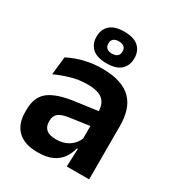

<svg xmlns="http://www.w3.org/2000/svg" viewBox="-174 -822 864 941"><g transform="rotate(30 258.0 -351.5)"><path d="M340 0 344.5 -120 341 -131V-284.5L340.5 -306.5Q340.5 -354.5 314.2 -377Q288 -399.5 228.5 -399.5Q178 -399.5 133.8 -386.2Q89.5 -373 52 -355.5L63 -457.5Q85 -469 113.2 -479.2Q141.5 -489.5 176.5 -496Q211.5 -502.5 252 -502.5Q312 -502.5 353.5 -488.2Q395 -474 419.8 -447.5Q444.5 -421 455.5 -384.2Q466.5 -347.5 466.5 -303V0ZM179.5 11.5Q106.5 11.5 68.2 -25Q30 -61.5 30 -129V-143Q30 -214.5 74 -248.8Q118 -283 213.5 -296L352.5 -315L360 -232.5L232 -214Q190 -208.5 172.2 -194Q154.5 -179.5 154.5 -151.5V-146.5Q154.5 -119 171.8 -103.8Q189 -88.5 226 -88.5Q259 -88.5 282.5 -99Q306 -109.5 321.2 -126.8Q336.5 -144 343 -165.5L361 -102H339Q331 -70.5 313.2 -44.8Q295.5 -19 263.5 -3.8Q231.5 11.5 179.5 11.5ZM148 -623V-625.5Q148 -665 174 -689.2Q200 -713.5 255 -713.5Q310 -713.5 336 -689.2Q362 -665 362 -625.5V-623Q362 -584 336 -559.5Q310 -535 255 -535Q200 -535 174 -559.5Q148 -584 148 -623ZM215 -623.5Q215 -607.5 225.2 -598.5Q235.5 -589.5 255 -589.5Q274.5 -589.5 284.8 -598.5Q295 -607.5 295 -623.5V-625Q295 -641.5 284.8 -650.2Q274.5 -659 255 -659Q235.5 -659 225.2 -650.2Q215 -641.5 215 -625Z"/></g></svg>

Font: Anek Gujarati Medium SemiBold
Style: Regular
Weight: 600
Version: Version 1.003